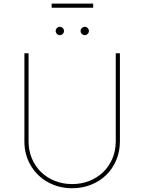

<svg xmlns="http://www.w3.org/2000/svg" viewBox="-20 -1019 790 1051"><path d="M113.6 -245.7V-727.3H136.4V-245.7Q136.4 -195 154.3 -152Q172.2 -109 204.2 -77.8Q236.2 -46.5 279.8 -28.9Q323.5 -11.4 375 -11.4Q425.4 -11.4 468.9 -28.6Q512.4 -45.8 544.6 -76.7Q576.7 -107.6 595.2 -150.7Q613.6 -193.9 613.6 -245.7V-727.3H636.4V-245.7Q636.4 -190.3 616.7 -143.1Q596.9 -95.9 562 -61.6Q527 -27.3 479 -8Q431.1 11.4 375 11.4Q338.1 11.4 304.2 2.7Q270.2 -6 241.1 -22.4Q212 -38.7 188.4 -61.8Q164.8 -84.9 148.1 -113.5Q131.4 -142 122.3 -175.4Q113.3 -208.8 113.6 -245.7ZM490.1 -999.3V-976.6H262.8V-999.3ZM421.2 -849.4Q421.2 -858.7 427.9 -865.4Q434.7 -872.2 443.9 -872.2Q453.1 -872.2 459.9 -865.4Q466.6 -858.7 466.6 -849.4Q466.6 -840.2 459.9 -833.5Q453.1 -826.7 443.9 -826.7Q434.7 -826.7 427.9 -833.5Q421.2 -840.2 421.2 -849.4ZM284.8 -849.4Q284.8 -858.7 291.5 -865.4Q298.3 -872.2 307.5 -872.2Q316.8 -872.2 323.5 -865.4Q330.3 -858.7 330.3 -849.4Q330.3 -840.2 323.5 -833.5Q316.8 -826.7 307.5 -826.7Q298.3 -826.7 291.5 -833.5Q284.8 -840.2 284.8 -849.4Z"/></svg>

Font: Inter P Thin
Style: Regular
Weight: 100
Designer: Rasmus Andersson
Foundry: rsms
Version: Version 3.018;git-588b23468